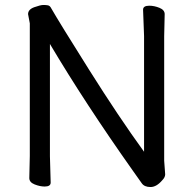

<svg xmlns="http://www.w3.org/2000/svg" viewBox="-20 -734 778 773"><path d="M586 19Q561 19 550.5 3.5Q540 -12 514 -48Q323 -318 181 -557V-105L184 1Q184 17 160 17Q141 17 119.5 8.5Q98 0 98 -17L100 -106V-640L93 -677Q93 -696 118 -705Q143 -714 155 -714Q165 -714 173 -712.5Q181 -711 186 -701Q218 -645 338.5 -453.5Q459 -262 560 -123V-589L556 -695Q556 -711 581 -711Q601 -711 622 -702.5Q643 -694 643 -677L641 -588V-87L645 -32Q645 -20 633 -8Q610 19 586 19Z"/></svg>

Font: LXGW WenKai Lite Medium
Style: Regular
Weight: 500
Designer: LXGW / Fontworks Inc.
Foundry: LXGW / Fontworks Inc.
Version: Version 1.511; March 25, 2025